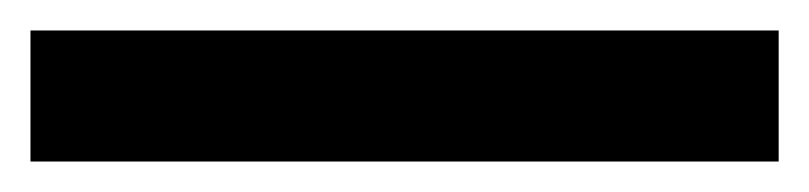

<svg xmlns="http://www.w3.org/2000/svg" viewBox="-23 -866 531 126"><path d="M488 -760V-846H-3V-760Z"/></svg>

Font: Noto Sans Myanmar UI SemiCondensed SemiBold
Style: Regular
Weight: 600
Width: 4
Designer: Monotype Design Team
Foundry: Monotype Imaging Inc.
Version: Version 2.103